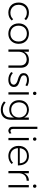

<svg xmlns="http://www.w3.org/2000/svg" viewBox="1952 -2734 978 4922"><g transform="rotate(90 2441.0 -273.0)"><path d="M303 2Q256 2 209.5 -13Q163 -28 125 -61.5Q45.5 -132 45.5 -261.5Q45.5 -345 80.2 -404Q115 -463 173.5 -494Q232 -525 303 -525Q422.5 -525 497 -450L464 -409.5Q399.5 -471.5 305 -471.5Q244.5 -471.5 195 -442.2Q145.5 -413 119.5 -352Q103 -312.5 103 -261.5Q103 -193 131.5 -146Q160 -99 206 -74.8Q252 -50.5 305 -50.5Q410 -50.5 471.5 -121L506 -85.5Q432.5 2 303 2Z M841.5 2Q790.5 2 744 -13.8Q697.5 -29.5 660.5 -62.5Q623.5 -95.5 601 -148Q580 -197.5 580 -262.5Q580 -344 615.2 -402.8Q650.5 -461.5 709.8 -493.2Q769 -525 841.5 -525Q890.5 -525 937.2 -509.2Q984 -493.5 1021.2 -461.2Q1058.5 -429 1080.8 -379.5Q1103 -330 1103 -262.5Q1103 -185 1070 -125.2Q1037 -65.5 978.2 -31.8Q919.5 2 841.5 2ZM841.5 -50Q879 -50 915.5 -62Q952 -74 980.8 -99.5Q1009.5 -125 1027 -165.2Q1044.5 -205.5 1044.5 -261.5Q1044.5 -351 992.5 -410Q936.5 -472.5 841.5 -472.5Q800.5 -472.5 763.8 -459.2Q727 -446 699 -419.8Q671 -393.5 654.8 -353.8Q638.5 -314 638.5 -261.5V-257.5Q638.5 -205 655.5 -166.2Q672.5 -127.5 701 -101.2Q729.5 -75 766 -62.5Q802.5 -50 841.5 -50Z M1717 0H1658V-307Q1658 -387 1614 -427.8Q1570 -468.5 1498 -468.5Q1320.5 -456 1307 -281.5V0H1248.5V-523H1307V-397Q1363.5 -522.5 1516 -525Q1587 -525 1631.2 -498.2Q1675.5 -471.5 1696.2 -425.2Q1717 -379 1717 -320.5Z M2023.5 2Q1908.5 2 1827 -71.5L1851.5 -114.5Q1927 -47.5 2025.5 -47.5Q2074 -47.5 2109.5 -67.5Q2145 -87.5 2152 -135Q2152 -164.5 2132 -183Q2102 -220.5 2019 -241.5Q1949.5 -258.5 1897.5 -295.5Q1857 -324.5 1854.5 -389Q1854.5 -438 1879.8 -468Q1905 -498 1945.5 -511.8Q1986 -525.5 2031 -525.5Q2120.5 -525.5 2189 -481.5L2166 -435.5Q2103.5 -475 2028 -475Q1993.5 -475 1967 -467Q1940.5 -459 1925.5 -441Q1910.5 -423 1910.5 -393.5Q1910.5 -365.5 1927.5 -347.5Q1944.5 -329.5 1974 -317.2Q2003.5 -305 2042 -294.5Q2080 -284 2119.8 -266.2Q2159.5 -248.5 2185 -221.5Q2210 -190.5 2210 -142Q2210 -68 2152 -30.5Q2101 2 2023.5 2Z M2373.5 -629.5Q2352 -629.5 2341.5 -643.2Q2331 -657 2331 -673.5Q2331 -691.5 2342 -704.8Q2353 -718 2373.5 -718Q2390.5 -718 2403.5 -706Q2416.5 -694 2416.5 -673.5Q2416.5 -657 2405.8 -643.2Q2395 -629.5 2373.5 -629.5ZM2403 0H2345V-523H2403Z M2792.5 195.5Q2674.5 195.5 2579 114L2607.5 71.5Q2687.5 144 2790.5 144Q2847.5 144 2893.2 121.8Q2939 99.5 2965.8 55.2Q2992.5 11 2992.5 -54.5V-144Q2934 -21.5 2788.5 -21.5Q2722 -21.5 2667.5 -51Q2613 -80.5 2580.8 -136.8Q2548.5 -193 2548.5 -273.5Q2548.5 -353.5 2580.2 -408.8Q2612 -464 2665.8 -493.2Q2719.5 -522.5 2787.5 -525Q2936 -521.5 2992.5 -402.5V-523H3051V-80Q3051 44 2994.5 115Q2930 195.5 2792.5 195.5ZM2798 -70.5Q2853.5 -70.5 2897.5 -94.8Q2941.5 -119 2967 -164.2Q2992.5 -209.5 2992.5 -272.5Q2992.5 -330.5 2968 -376.5Q2943.5 -422.5 2899.8 -449Q2856 -475.5 2798 -475.5Q2713 -475.5 2660 -422.5Q2607 -369.5 2603.5 -272.5Q2605 -191 2648.5 -135Q2699 -70.5 2798 -70.5Z M3325.5 2Q3317 2 3303.5 -2.5Q3290 -7 3275 -17.5Q3229.5 -37.5 3228.5 -114V-742H3286V-120Q3286 -52.5 3337.5 -52.5Q3365.5 -52.5 3394.5 -77.5L3408.5 -31Q3366.5 2 3325.5 2Z M3545 -629.5Q3523.5 -629.5 3513 -643.2Q3502.5 -657 3502.5 -673.5Q3502.5 -691.5 3513.5 -704.8Q3524.5 -718 3545 -718Q3562 -718 3575 -706Q3588 -694 3588 -673.5Q3588 -657 3577.2 -643.2Q3566.5 -629.5 3545 -629.5ZM3574.5 0H3516.5V-523H3574.5Z M3977.5 2Q3927.5 2 3880.8 -14.5Q3834 -31 3798 -64Q3762 -97 3741 -145.8Q3720 -194.5 3720 -257V-261.5Q3720 -375 3780.5 -440.5Q3851 -521 3977 -525Q4091 -525 4154.5 -454.5Q4212.5 -389.5 4219 -280.5Q4221 -261.5 4221 -242.5H3778Q3781.5 -195.5 3798.2 -158.8Q3815 -122 3842 -97.5Q3869 -73 3904.8 -60.5Q3940.5 -48 3981.5 -48Q4084.5 -48 4151 -117.5L4184.5 -83Q4105 2 3977.5 2ZM4167.5 -290.5Q4159 -416.5 4060 -460.5Q4025 -475 3977 -475Q3915.5 -475 3873.8 -451.2Q3832 -427.5 3808.2 -386Q3784.5 -344.5 3778 -290.5Z M4421.5 0H4363V-523H4421.5V-398Q4474 -521.5 4613.5 -525V-467.5Q4521.5 -464.5 4474.8 -415.5Q4428 -366.5 4421.5 -281Z M4752 -629.5Q4730.5 -629.5 4720 -643.2Q4709.5 -657 4709.5 -673.5Q4709.5 -691.5 4720.5 -704.8Q4731.5 -718 4752 -718Q4769 -718 4782 -706Q4795 -694 4795 -673.5Q4795 -657 4784.2 -643.2Q4773.5 -629.5 4752 -629.5ZM4781.5 0H4723.5V-523H4781.5Z"/></g></svg>

Font: Argentum Novus Light
Style: Regular
Weight: 300
Designer: Julieta Ulanovsky (font) & Cristiano Sobral (main changes)
Foundry: Julieta Ulanovsky (font) & Cristiano Sobral (main changes)
Version: Version 3.00;November 27, 2020;FontCreator 13.0.0.2655 64-bi